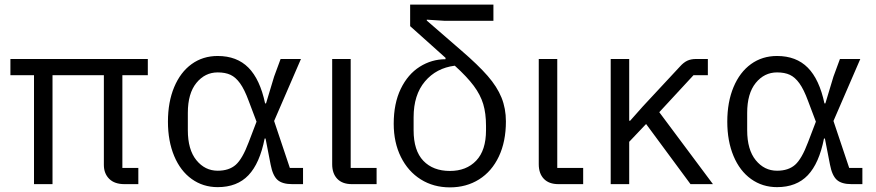

<svg xmlns="http://www.w3.org/2000/svg" viewBox="-20 -796 3787 830"><path d="M509 -70H578V0H518Q475 0 452 -23Q429 -46 429 -83V-471H207V0H127V-471H25V-541H619V-471H509Z M1243 0Q1200 0 1179.5 -18.5Q1159 -37 1150 -84L1128 -197H1124Q1103 -90 1054 -38.5Q1005 13 921 13Q858 13 809 -22Q760 -57 733 -121.5Q706 -186 706 -270Q706 -355 733 -419.5Q760 -484 808.5 -519Q857 -554 921 -554Q1004 -554 1054 -503.5Q1104 -453 1126 -349H1130L1165 -465L1193 -541H1281L1165 -273L1233 -70H1290V0ZM1055 -181 1089 -270 1055 -360Q1037 -409 1018 -435.5Q999 -462 976.5 -472.5Q954 -483 921 -483Q866 -483 829 -437.5Q792 -392 792 -308V-233Q792 -149 829 -103.5Q866 -58 921 -58Q970 -58 999 -83.5Q1028 -109 1055 -181Z M1501 0Q1460 0 1438 -23Q1416 -46 1416 -86V-541H1496V-70H1608V0Z M1903 -706 1825 -711V-707L1975 -577Q2047 -515 2088 -468Q2129 -421 2148 -374Q2167 -327 2167 -271Q2167 -184 2136.5 -119.5Q2106 -55 2051 -20.5Q1996 14 1925 14Q1854 14 1799 -20.5Q1744 -55 1713 -117.5Q1682 -180 1682 -261Q1682 -349 1712.5 -412Q1743 -475 1794.5 -507.5Q1846 -540 1906 -540V-546L1848 -598L1753 -683V-776H2113V-706ZM2081 -252Q2081 -306 2069 -346Q2057 -386 2028 -425Q1999 -464 1946 -512Q1866 -502 1817 -444Q1768 -386 1768 -289V-233Q1768 -145 1810 -101Q1852 -57 1925 -57Q1996 -57 2038.5 -101.5Q2081 -146 2081 -233Z M2394 0Q2353 0 2331 -23Q2309 -46 2309 -86V-541H2389V-70H2501V0Z M2773 -260 2700 -183V0H2620V-541H2700V-274H2704L2759 -336L2919 -508Q2935 -526 2951 -533.5Q2967 -541 2989 -541H3040V-471H2978L2830 -311L3062 0H2965Z M3661 0Q3618 0 3597.5 -18.5Q3577 -37 3568 -84L3546 -197H3542Q3521 -90 3472 -38.5Q3423 13 3339 13Q3276 13 3227 -22Q3178 -57 3151 -121.5Q3124 -186 3124 -270Q3124 -355 3151 -419.5Q3178 -484 3226.5 -519Q3275 -554 3339 -554Q3422 -554 3472 -503.5Q3522 -453 3544 -349H3548L3583 -465L3611 -541H3699L3583 -273L3651 -70H3708V0ZM3473 -181 3507 -270 3473 -360Q3455 -409 3436 -435.5Q3417 -462 3394.5 -472.5Q3372 -483 3339 -483Q3284 -483 3247 -437.5Q3210 -392 3210 -308V-233Q3210 -149 3247 -103.5Q3284 -58 3339 -58Q3388 -58 3417 -83.5Q3446 -109 3473 -181Z"/></svg>

Font: IBM Plex Sans SC
Style: Regular
Weight: 400
Designer: Mike Abbink; Paul van der Laan; Pieter van Rosmalen; Eunyou Noh; Wujin Sim; Chorong Kim; Dohee Lee; Yejin We; Jinhee Kim
Foundry: Sandoll Inc.
Version: Version 1.000